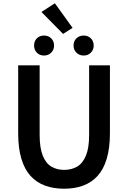

<svg xmlns="http://www.w3.org/2000/svg" viewBox="-20 -1138 780 1172"><path d="M371 14Q307 14 255 -5Q203 -24 166.5 -64Q130 -104 110.5 -169Q91 -234 91 -324V-739H222V-314Q222 -235 241 -188Q260 -141 293.5 -121Q327 -101 371 -101Q417 -101 451 -121Q485 -141 504.5 -188Q524 -235 524 -314V-739H651V-324Q651 -234 631.5 -169Q612 -104 575.5 -64Q539 -24 487.5 -5Q436 14 371 14ZM249 -799Q222 -799 205 -816.5Q188 -834 188 -860Q188 -887 205 -904Q222 -921 249 -921Q275 -921 292.5 -904Q310 -887 310 -860Q310 -834 292.5 -816.5Q275 -799 249 -799ZM365 -931 233 -1065 315 -1118 423 -968ZM491 -799Q464 -799 446.5 -816.5Q429 -834 429 -860Q429 -887 446.5 -904Q464 -921 491 -921Q517 -921 534.5 -904Q552 -887 552 -860Q552 -834 534.5 -816.5Q517 -799 491 -799Z"/></svg>

Font: Noto Sans KR SemiBold
Style: Regular
Weight: 600
Designer: Ryoko NISHIZUKA  (kana, bopomofo & ideographs); Paul D. Hunt (Latin, Greek & Cyrillic); Sandoll Communications , Soo-you
Foundry: Adobe
Version: Version 2.004-H2;hotconv 1.0.118;makeotfexe 2.5.65603